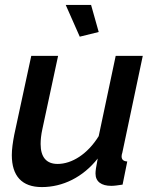

<svg xmlns="http://www.w3.org/2000/svg" viewBox="-20 -750 626 780"><path d="M247 -730 304 -601 381 -620 350 -730ZM28 -120C28 -35 69 10 150 10C235 10 317 -30 377 -106C370 -70 368 -56 368 -45C368 -12 392 5 432 5C444 5 458 3 478 0L497 -94C482 -95 474 -101 474 -115C474 -119 475 -124 477 -130L560 -523H450L381 -197C336 -124 272 -84 214 -84C169 -84 145 -111 145 -165C145 -182 147 -202 152 -225L216 -523H107L38 -203C32 -172 28 -144 28 -120Z"/></svg>

Font: FIGSv2-sans-serif SmBold Italic
Style: Regular
Weight: 600
Italic angle: -12°
Designer: Matt McInerney, Pablo Impallari, Rodrigo Fuenzalida
Foundry: Matt McInerney, Pablo Impallari, Rodrigo Fuenzalida
Version: Version 4.020;hotconv 1.0.109;makeotfexe 2.5.65596